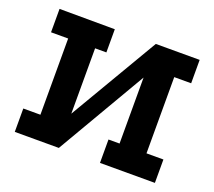

<svg xmlns="http://www.w3.org/2000/svg" viewBox="-104 -726 964 864"><g transform="rotate(20 378.5 -294.5)"><path d="M43 -589 308 -588V-477H254V-164L504 -589H714V-477H633V-112H714V0H451V-112H504V-428L254 0H43V-112H125V-477H43Z"/></g></svg>

Font: Podkova ExtraBold
Style: Regular
Weight: 800
Designer: Ilya Yudin
Foundry: Cyreal (www.cyreal.org)
Version: Version 2.103